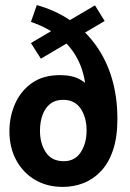

<svg xmlns="http://www.w3.org/2000/svg" viewBox="-20 -721 511 754"><path d="M226.5 13Q164.5 13 117.2 -15Q70 -43 43.5 -92.5Q17 -142 17 -205.5Q17 -263 39.2 -313.5Q61.5 -364 105.5 -395Q149.5 -426 215.5 -426Q265.5 -426 295.8 -408Q326 -390 346.5 -367.5L318 -347Q317 -417 292.2 -473.2Q267.5 -529.5 219.8 -570.2Q172 -611 101.5 -635L124.5 -701Q198.5 -680.5 257.2 -640.2Q316 -600 357 -542.5Q398 -485 419.5 -412.8Q441 -340.5 441 -254.5Q441 -182 423.8 -131.2Q406.5 -80.5 376.5 -48.8Q346.5 -17 308 -2Q269.5 13 226.5 13ZM230.5 -88Q274 -88 297 -123Q320 -158 320 -208.5Q320 -260 296.8 -294.5Q273.5 -329 227.5 -329Q197 -329 177 -313Q157 -297 147 -269.5Q137 -242 137 -207.5Q137 -157.5 160 -122.8Q183 -88 230.5 -88ZM140.5 -490.5 101.5 -552 353 -700 391 -638.5Z"/></svg>

Font: Cabin
Style: Bold
Weight: 700
Width: 4
Designer: Pablo Impallari
Foundry: Pablo Impallari. http://www.impallari.com Igino Marini. http://www.ikern.com
Version: Version 3.001